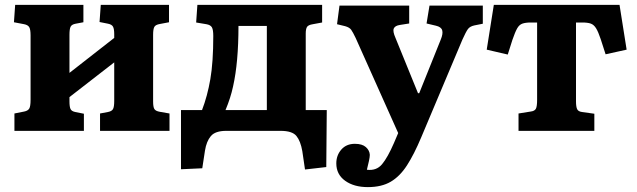

<svg xmlns="http://www.w3.org/2000/svg" viewBox="-20 -535 2604 785"><path d="M39 0V-71L79 -79Q94 -82 99.5 -91Q105 -100 105 -127V-390Q105 -415 99.5 -424Q94 -433 79 -436L37 -444L42 -515H321V-444L289 -438Q273 -435 268.5 -425.5Q264 -416 264 -392V-237L447 -380V-395Q447 -417 442 -426Q437 -435 422 -438L387 -445L392 -515H671V-444L634 -437Q616 -434 611 -425Q606 -416 606 -393V-120Q606 -98 611 -89.5Q616 -81 633 -78L673 -71V0H389V-71L421 -77Q437 -80 442 -89Q447 -98 447 -122V-280L264 -138V-121Q264 -98 268.5 -89Q273 -80 288 -77L323 -70V0Z M1227 158 1216 83Q1209 42 1192 21Q1175 0 1127 0H905Q860 0 842 21.5Q824 43 818 81L807 153L720 157V-85H806Q828 -142 840 -211.5Q852 -281 852 -388Q852 -413 846.5 -423Q841 -433 824 -436L782 -443L787 -515H1297V-443L1259 -436Q1240 -433 1235 -424.5Q1230 -416 1230 -398V-85H1316L1314 148ZM902 -85H1071V-429H955Q955 -280 933 -182Q923 -135 902 -85Z M1484 230Q1427 230 1391 204Q1355 178 1355 133Q1355 100 1375.5 76.5Q1396 53 1431 53Q1461 53 1476 66.5Q1491 80 1492 98Q1492 107 1488.5 123Q1485 139 1480 159Q1519 164 1542 136.5Q1565 109 1591 49L1608 9L1434 -380Q1423 -403 1416 -413Q1409 -423 1391 -428L1358 -436L1368 -512H1653V-439L1615 -433Q1595 -430 1590 -418.5Q1585 -407 1597 -380L1689 -154H1694L1782 -373Q1792 -397 1788 -411Q1784 -425 1762 -430L1724 -439L1736 -512H1954V-438L1919 -431Q1901 -427 1893 -416Q1885 -405 1871 -374L1702 27Q1673 96 1644 141Q1615 186 1577.5 208Q1540 230 1484 230Z M2100 0V-71L2150 -79Q2166 -81 2171 -90.5Q2176 -100 2176 -127V-443H2151Q2129 -443 2116 -438.5Q2103 -434 2094.5 -419Q2086 -404 2075 -372L2056 -312L1970 -332L1999 -515H2513L2542 -332L2456 -313L2436 -375Q2426 -405 2417 -419.5Q2408 -434 2395.5 -438.5Q2383 -443 2360 -443H2335V-121Q2335 -99 2339.5 -89Q2344 -79 2360 -77L2410 -70V0Z"/></svg>

Font: Literata 12pt
Style: Bold
Weight: 700
Designer: Latin by Veronika Burian and Jose Scaglione. Greek by Irene Vlachou. Cyrillic by Vera Evstafieva.
Foundry: TypeTogether
Version: Version 3.002